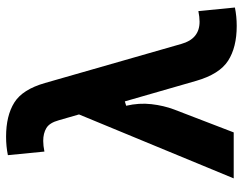

<svg xmlns="http://www.w3.org/2000/svg" viewBox="-103 -679 792 626"><g transform="rotate(-90 293.0 -366.0)"><path d="M521.5 9.8Q451.7 9.8 408 -18.3Q364.3 -46.4 342.3 -122.6L275.4 -355L261.2 -350.6Q271 -308.6 266.4 -268.3Q261.7 -228 249 -194.3L174.3 0H24.4L232.9 -504.4L213.9 -570.3Q205.6 -600.6 188.5 -610.8Q171.4 -621.1 146.5 -621.1Q131.3 -621.1 111.8 -617.2L100.1 -736.3Q128.9 -742.2 160.2 -742.2Q229 -742.2 271.7 -715.3Q314.5 -688.5 335.4 -615.2L462.9 -170.4Q479.5 -111.3 535.2 -111.3Q550.3 -111.3 569.8 -115.2L581.5 3.9Q552.7 9.8 521.5 9.8Z"/></g></svg>

Font: Cascadia Code NF
Style: Bold
Weight: 700
Monospace: yes
Designer: Aaron Bell
Foundry: Saja Typeworks
Version: Version 2404.023; ttfautohint (v1.8.4)